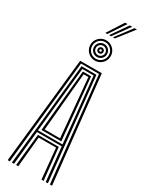

<svg xmlns="http://www.w3.org/2000/svg" viewBox="-292 -1209 972 1256"><g transform="rotate(30 194.0 -581.5)"><path d="M26.6 0 112.5 -800H275.8L361.7 0H345.6L262 -786.9H126.2L42.7 0ZM90.3 0 115.4 -242.1H272.9L298 0H281.8L259.8 -229.1H128.4L106.5 0ZM58.3 0 137.8 -773.6H250.4L330 0H313.8L287.7 -254.8H100.5L74.5 0ZM101.2 -267.8H286L263.8 -495.6L236.7 -760.5H151.6L123.9 -495.6ZM119.1 -281.3 139.3 -495.6 163.2 -747.8H225L249.3 -495.6L269.1 -281.3ZM136 -294.4H252.3L234 -495.6L212.1 -734.7H176.2L154.3 -495.6ZM194.1 -848.6Q173.2 -848.6 155.8 -858.8Q138.4 -869.1 128.1 -886.6Q117.8 -904 117.8 -924.9Q117.8 -946.1 128.1 -963.4Q138.4 -980.7 155.8 -991Q173.2 -1001.3 194.1 -1001.3Q215.3 -1001.3 232.6 -991Q249.9 -980.7 260.2 -963.4Q270.5 -946.1 270.5 -924.9Q270.5 -904 260.2 -886.6Q249.9 -869.1 232.6 -858.8Q215.3 -848.6 194.1 -848.6ZM194.1 -862.3Q220.2 -862.3 238.5 -880.6Q256.8 -898.9 256.8 -924.9Q256.8 -951 238.5 -969.3Q220.2 -987.6 194.1 -987.6Q168.1 -987.6 149.8 -969.3Q131.5 -951 131.5 -924.9Q131.5 -898.9 149.8 -880.6Q168.1 -862.3 194.1 -862.3ZM194.1 -876Q173.8 -876 159.5 -890.2Q145.2 -904.5 145.2 -924.9Q145.2 -945.3 159.5 -959.6Q173.8 -973.9 194.1 -973.9Q214.5 -973.9 228.8 -959.6Q243.1 -945.3 243.1 -924.9Q243.1 -904.5 228.8 -890.2Q214.5 -876 194.1 -876ZM194.1 -889.7Q208.8 -889.7 219.1 -900.1Q229.4 -910.5 229.4 -924.9Q229.4 -939.5 219.1 -949.9Q208.8 -960.2 194.1 -960.2Q179.7 -960.2 169.3 -949.9Q158.9 -939.5 158.9 -924.9Q158.9 -910.5 169.3 -900.1Q179.7 -889.7 194.1 -889.7ZM194.1 -903.4Q185.2 -903.4 178.9 -909.7Q172.6 -916 172.6 -925.1Q172.6 -934.1 178.9 -940.3Q185.2 -946.5 194.3 -946.5Q203.3 -946.5 209.5 -940.3Q215.7 -934.1 215.7 -924.9Q215.7 -916 209.5 -909.7Q203.3 -903.4 194.1 -903.4ZM194.1 -916.7Q202.3 -916.7 202.3 -924.9Q202.3 -933.1 194.1 -933.1Q185.9 -933.1 185.9 -924.9Q185.9 -916.7 194.1 -916.7ZM163.5 -1039.8 242.3 -1162.6H260.5L178.3 -1039.8ZM221.1 -1039.8 313.6 -1162.6H331.8L235.9 -1039.8ZM192.4 -1039.8 277.9 -1162.6H296.1L207 -1039.8Z"/></g></svg>

Font: Big Shoulders Inline Text Thin
Style: Regular
Weight: 100
Designer: Patric King
Foundry: XO Type Co
Version: Version 2.002